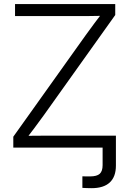

<svg xmlns="http://www.w3.org/2000/svg" viewBox="-20 -748 654 973"><path d="M397.5 204.1V145.5Q405.8 146 417.5 146Q429.2 146 436 146Q471.2 146 485.6 132.6Q500 119.1 500 88.9V0H567.4V91.3Q567.4 147.9 536.1 176.8Q504.9 205.6 444.3 205.6Q431.2 205.6 418.7 205.1Q406.2 204.6 397.5 204.1ZM47.4 0V-55.2L413.6 -568.8Q435.5 -599.6 458.7 -630.4Q481.9 -661.1 505.4 -691.9L513.2 -668Q471.7 -667 430.2 -666.7Q388.7 -666.5 347.2 -666.5H56.2V-727.5H564V-671.9L201.7 -163.6Q178.7 -131.3 154.5 -99.4Q130.4 -67.4 106 -35.6L98.1 -59.6Q139.2 -60.1 179.9 -60.3Q220.7 -60.5 261.2 -60.5H567.4V0Z"/></svg>

Font: Inter 24pt Light
Style: Regular
Weight: 300
Designer: Rasmus Andersson
Foundry: rsms
Version: Version 4.001;git-66647c0bb